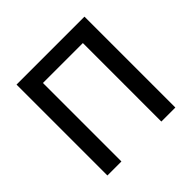

<svg xmlns="http://www.w3.org/2000/svg" viewBox="-180 -914 1095 1095"><g transform="rotate(-45 367.5 -366.5)"><path d="M93 0V-733H641V0H528V-633H206V0Z"/></g></svg>

Font: IBM Plex Sans JP Medm
Style: Regular
Weight: 500
Designer: Mike Abbink; Paul van der Laan; Pieter van Rosmalen; Wujin Sim; Yejin Wi; Jinhee Kim; Boomi Park; Yona Kim; Kichan Ma
Foundry: Sandoll Inc.
Version: Version 1.002